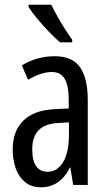

<svg xmlns="http://www.w3.org/2000/svg" viewBox="-20 -786 456 816"><path d="M213 -547Q289 -547 321 -499Q353 -451 353 -362V0H291L279 -74H277Q235 10 154 10Q113 10 86 -12.5Q59 -35 46.5 -71.5Q34 -108 34 -150Q34 -230 80 -274Q126 -318 211 -322L272 -325V-360Q272 -422 255 -451Q238 -480 200 -480Q156 -480 99 -447L73 -508Q136 -547 213 -547ZM225 -263Q117 -257 117 -152Q117 -103 134 -79.5Q151 -56 182 -56Q224 -56 248.5 -97.5Q273 -139 273 -212V-266ZM198 -766Q209 -743 224.5 -715.5Q240 -688 256.5 -662Q273 -636 287 -617V-606H235Q215 -623 188.5 -650.5Q162 -678 138 -707Q114 -736 101 -757V-766Z"/></svg>

Font: Noto Sans Khmer ExtraCondensed
Style: Regular
Weight: 400
Width: 2
Designer: Danh Hong and the Monotype Design Team
Foundry: Monotype Imaging Inc.
Version: Version 2.004; ttfautohint (v1.8.4.7-5d5b)